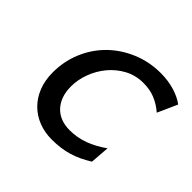

<svg xmlns="http://www.w3.org/2000/svg" viewBox="-132 -638 789 789"><g transform="rotate(45 263.0 -243.0)"><path d="M441.4 -40.5Q419.4 -26.9 398.7 -17.1Q377.9 -7.3 356.2 -0.7Q334.5 5.9 310.8 9Q287.1 12.2 259.8 12.2Q218.8 12.2 183.8 -1.5Q148.9 -15.1 123 -40.8Q97.2 -66.4 82.5 -103.3Q67.9 -140.1 67.9 -186Q67.9 -251 92 -308.1Q116.2 -365.2 158.9 -407.2Q201.7 -449.2 259.8 -473.6Q317.9 -498 385.3 -498Q405.8 -498 426.3 -495.1Q446.8 -492.2 465.1 -486.6Q483.4 -481 499 -473.4Q514.6 -465.8 525.9 -457L487.3 -371.1Q460 -394.5 430.2 -406.7Q400.4 -418.9 362.3 -418.9Q317.9 -418.9 281 -399.2Q244.1 -379.4 217.5 -347.7Q190.9 -315.9 176.3 -276.6Q161.6 -237.3 161.6 -198.2Q161.6 -167.5 170.2 -143.3Q178.7 -119.1 194.6 -102.1Q210.4 -85 233.2 -75.9Q255.9 -66.9 284.7 -66.9Q329.1 -66.9 368.9 -81.8Q408.7 -96.7 447.8 -124.5Z"/></g></svg>

Font: Andika New Basic
Style: Italic
Weight: 400
Italic angle: -14°
Designer: Victor Gaultney, Annie Olsen, Julie Remington, Don Collingsworth, Eric Hays
Foundry: SIL International
Version: Version 5.500